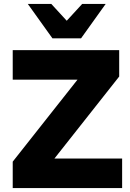

<svg xmlns="http://www.w3.org/2000/svg" viewBox="-20 -961 665 981"><path d="M45 0V-135L417 -606V-554H45V-705H589V-570L217 -99V-151H604V0ZM248 -765 122 -941H242L321 -855L400 -941H520L394 -765Z"/></svg>

Font: Nunito Sans 12pt Black
Style: Regular
Weight: 900
Designer: Vernon Adams
Foundry: Vernon Adams
Version: Version 3.101;gftools[0.9.27]